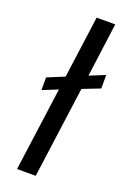

<svg xmlns="http://www.w3.org/2000/svg" viewBox="-153 -853 607 904"><g transform="rotate(20 150.5 -401.0)"><path d="M151.9 -1.6H58.3L115.4 -420.8L39.2 -390.2V-453.6L124.5 -488.8L166.7 -799.6H259.9L223.9 -529.6L301.4 -561.4V-493.5L214.1 -459.6Z"/></g></svg>

Font: Merriweather Sans Variable Regular
Style: Italic
Weight: 300
Italic angle: -8°
Designer: Eben Sorkin
Foundry: Eben Sorkin
Version: Version 2.001